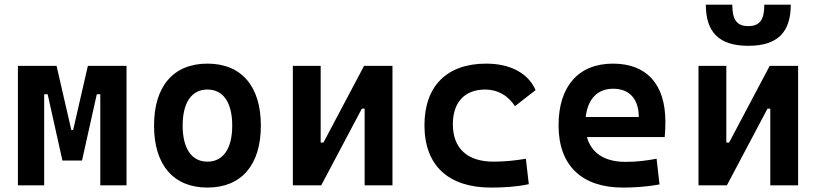

<svg xmlns="http://www.w3.org/2000/svg" viewBox="-20 -803 3556 832"><path d="M57.6 0H171.4V-394.5H186.5L250.5 -107.4H335.4L399.4 -394.5H414.6V0H528.3V-517.6H360.8L296.9 -239.3H289.1L225.1 -517.6H57.6Z M878.9 9.8C1025.9 9.8 1110.4 -87.9 1110.4 -258.8C1110.4 -429.7 1025.9 -527.3 878.9 -527.3C731.9 -527.3 647.5 -429.7 647.5 -258.8C647.5 -87.9 731.9 9.8 878.9 9.8ZM878.9 -102.5C810.5 -102.5 771.5 -159.2 771.5 -258.8C771.5 -358.9 810.5 -415 878.9 -415C947.3 -415 986.3 -358.9 986.3 -258.8C986.3 -159.2 947.3 -102.5 878.9 -102.5Z M1249 0H1372.1L1547.9 -332H1560.1V0H1680.7V-517.6H1557.6L1381.8 -185.5H1369.6V-517.6H1249Z M2106.9 9.8C2160.6 9.8 2218.3 6.8 2271.5 -4.9L2258.8 -115.2C2213.9 -107.4 2166 -102.5 2118.7 -102.5C2005.9 -102.5 1942.4 -159.2 1942.4 -264.6C1942.4 -360.8 1994.1 -415 2083 -415C2136.2 -415 2182.6 -388.7 2211.4 -342.8L2300.8 -412.6C2269 -485.8 2191.4 -527.3 2086.9 -527.3C1915 -527.3 1819.3 -428.7 1819.3 -259.8C1819.3 -85.9 1923.3 9.8 2106.9 9.8Z M2679.2 9.8C2720.2 9.8 2773.4 7.8 2837.9 -3.9L2825.2 -115.2C2779.8 -106.4 2736.3 -101.6 2690.9 -101.6C2601.1 -101.6 2542.5 -138.7 2523.4 -209H2860.4C2862.3 -230 2863.3 -251.5 2863.3 -275.9C2863.3 -439.5 2780.8 -527.3 2636.2 -527.3C2486.3 -527.3 2400.4 -428.7 2400.4 -259.8C2400.4 -85.9 2501 9.8 2679.2 9.8ZM2518.1 -295.9C2526.9 -374.5 2569.3 -418.5 2637.2 -418.5C2706.5 -418.5 2748 -375 2748 -295.9Z M3006.8 0H3129.9L3305.7 -332H3317.9V0H3438.5V-517.6H3315.4L3139.6 -185.5H3127.4V-517.6H3006.8ZM3222.7 -604.5C3348.1 -604.5 3406.7 -662.1 3406.7 -782.7H3292C3292 -719.2 3273.9 -689.9 3222.7 -689.9C3172.4 -689.9 3153.3 -717.8 3153.3 -782.7H3038.6C3038.6 -663.1 3096.2 -604.5 3222.7 -604.5Z"/></svg>

Font: Cascadia Mono SemiBold
Style: Regular
Weight: 600
Monospace: yes
Designer: Aaron Bell
Foundry: Saja Typeworks
Version: Version 2404.023